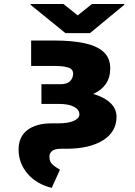

<svg xmlns="http://www.w3.org/2000/svg" viewBox="-20 -730 669 955"><path d="M134.9 -528.4H251.4Q334.9 -528.4 397 -515.8Q459.2 -503.2 493.6 -473.2Q528.1 -443.2 528.4 -390.6Q528.1 -343 505.9 -311.8Q483.7 -280.5 443.9 -262.8Q499.3 -246.4 529.3 -217.7Q559.3 -188.9 559.7 -149.1Q559.3 -73.5 491.8 -31.8Q424.4 9.9 309.7 9.9H284.1Q251.8 9.9 238.6 21.3Q225.5 32.7 225.9 49.7Q225.5 76.3 244.3 91.3Q263.1 106.2 278.4 113.6L237.2 204.5Q161.2 185.4 117.2 134.1Q73.2 82.7 72.4 15.6Q72.1 -49.4 115.9 -82.9Q159.8 -116.5 235.8 -116.5H269.9Q319.6 -116.5 347.1 -128.9Q374.6 -141.3 375 -160.5Q374.6 -185 348 -199Q321.4 -213.1 272.7 -213.1H186.1V-311.1H279.8Q313.6 -311.1 328.5 -326.2Q343.4 -341.3 343.8 -363.6Q343.4 -387.1 318.5 -394.5Q293.7 -402 251.4 -402H134.9ZM295.5 -710.2 366.5 -653.4 437.5 -710.2H598V-706L427.6 -565.3H305.4L132.1 -706V-710.2Z"/></svg>

Font: Inter UI Black
Style: Regular
Weight: 900
Designer: Rasmus Andersson
Foundry: rsms
Version: 3.2;8d6f07862